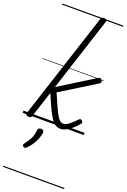

<svg xmlns="http://www.w3.org/2000/svg" viewBox="-268 -1092 1100 1668"><g transform="rotate(20 282.5 -257.5)"><path d="M58 15Q46 15 38.5 9Q31 3 34 -9L354 -994Q358 -1006 364.5 -1010.5Q371 -1015 383 -1015Q400 -1015 406 -1008Q412 -1001 408 -989L187 -306L510 -507Q524 -516 532.5 -513.5Q541 -511 547 -501Q552 -493 551.5 -484Q551 -475 538 -467L216 -267Q249 -191 270.5 -144Q292 -97 307.5 -72.5Q323 -48 336.5 -39.5Q350 -31 365 -31Q378 -31 391.5 -38Q405 -45 425.5 -62Q446 -79 477 -111Q486 -121 493.5 -119.5Q501 -118 507 -112Q514 -106 515 -99Q516 -92 509 -84Q473 -41 444 -19Q415 3 394 11Q373 19 358 19Q333 19 312.5 8.5Q292 -2 272 -29.5Q252 -57 227 -109Q202 -161 167 -244L89 -4Q86 6 79 10.5Q72 15 58 15ZM107 275Q99 269 98.5 261.5Q98 254 104 246Q123 221 137 199Q151 177 159 153Q167 129 169 99Q171 86 178.5 81Q186 76 198 76Q212 76 219 82.5Q226 89 225 101Q224 119 215 146.5Q206 174 188 205.5Q170 237 140 268Q133 276 124 279Q115 282 107 275ZM0 490H565V500H0ZM0 -20H565V0H0ZM0 -505H565V-500H0ZM0 -1010H565V-1000H0Z"/></g></svg>

Font: Playwrite US Trad Guides
Style: Regular
Weight: 400
Designer: Veronika Burian, José Scaglione
Foundry: TypeTogether
Version: Version 1.003